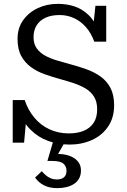

<svg xmlns="http://www.w3.org/2000/svg" viewBox="-20 -740 661 996"><path d="M337 -48Q382 -48 414.5 -61.5Q447 -75 465.5 -102.5Q484 -130 484 -173Q484 -212 468 -238Q452 -264 424.5 -280.5Q397 -297 362.5 -308.5Q328 -320 291 -330Q251 -341 211.5 -355Q172 -369 140.5 -392Q109 -415 90 -450Q71 -485 71 -538Q71 -594 99.5 -634.5Q128 -675 175.5 -697.5Q223 -720 280 -720Q326 -720 366 -707Q406 -694 439.5 -662Q473 -630 496 -571L460 -568L475 -710H531V-524H469Q453 -568 426.5 -598.5Q400 -629 365 -645.5Q330 -662 289 -662Q246 -662 216 -648Q186 -634 170 -608.5Q154 -583 154 -547Q154 -513 170 -490Q186 -467 213 -452Q240 -437 275 -426.5Q310 -416 347 -406Q389 -395 429 -380.5Q469 -366 501.5 -343Q534 -320 553 -284Q572 -248 572 -194Q572 -129 540.5 -83Q509 -37 456.5 -13.5Q404 10 341 10Q283 10 231 -8.5Q179 -27 138.5 -67Q98 -107 75 -173L120 -167L105 0H46V-221H108Q125 -170 157.5 -130.5Q190 -91 236 -69.5Q282 -48 337 -48ZM317 -4 276 68 267 59Q305 57 335 66.5Q365 76 382.5 95.5Q400 115 400 144Q400 168 390.5 185.5Q381 203 364 214Q347 225 325 230.5Q303 236 278 236Q236 236 207.5 221Q179 206 162 181L197 148Q206 159 217.5 169Q229 179 243.5 185Q258 191 275 191Q299 191 312 179.5Q325 168 325 146Q325 123 309 109Q293 95 252 95H226L255 -4Z"/></svg>

Font: Roboto Serif 28pt
Style: Regular
Weight: 400
Designer: Greg Gazdowicz
Foundry: Commercial Type
Version: Version 1.008